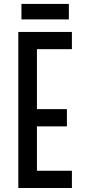

<svg xmlns="http://www.w3.org/2000/svg" viewBox="-20 -937 430 957"><path d="M71.3 0V-777.8H338.4V-691.9H164.1V-393.1H313.5V-307.1H164.1V-85.9H338.4V0ZM86.9 -840.3V-917.5H323.2V-840.3Z"/></svg>

Font: Voltaire
Style: Regular
Weight: 400
Designer: Yvonne Schüttler, Eben Sorkin, Emma Marichal
Foundry: Sorkin Type Co.
Version: Version 1.010; ttfautohint (v1.8.4.7-5d5b)